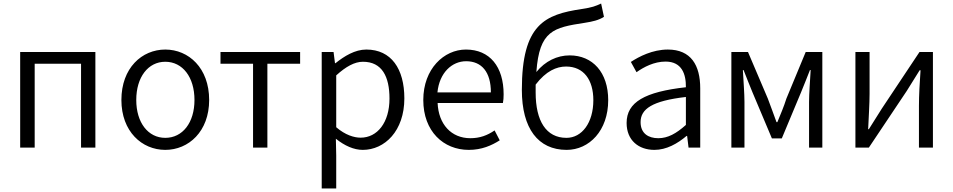

<svg xmlns="http://www.w3.org/2000/svg" viewBox="-20 -834 5386 1085"><path d="M94 0H176V-474H438V0H519V-540H94Z M914 13C1046 13 1162 -91 1162 -269C1162 -450 1046 -554 914 -554C782 -554 666 -450 666 -269C666 -91 782 13 914 13ZM914 -55C817 -55 750 -141 750 -269C750 -398 817 -485 914 -485C1012 -485 1079 -398 1079 -269C1079 -141 1012 -55 914 -55Z M1410 0H1491V-474H1676V-540H1226V-474H1410Z M1798 231H1880V45L1878 -50C1928 -10 1980 13 2030 13C2154 13 2265 -94 2265 -278C2265 -445 2191 -554 2050 -554C1986 -554 1926 -517 1876 -477H1873L1865 -540H1798ZM2018 -56C1981 -56 1931 -71 1880 -115V-408C1935 -458 1984 -485 2031 -485C2139 -485 2181 -401 2181 -277C2181 -141 2112 -56 2018 -56Z M2629 13C2703 13 2758 -12 2804 -41L2775 -97C2734 -69 2692 -53 2638 -53C2530 -53 2458 -132 2453 -252H2822C2825 -266 2826 -283 2826 -301C2826 -457 2748 -554 2613 -554C2489 -554 2372 -445 2372 -269C2372 -92 2486 13 2629 13ZM2452 -312C2463 -423 2534 -488 2614 -488C2702 -488 2754 -427 2754 -312Z M3182 13C3310 13 3417 -96 3417 -268C3417 -425 3329 -521 3199 -521C3129 -521 3061 -489 3011 -427C3028 -662 3108 -678 3284 -705C3329 -712 3364 -720 3393 -739L3377 -814C3344 -799 3327 -792 3267 -783C3060 -752 2929 -698 2929 -326C2929 -108 3021 13 3182 13ZM3007 -356C3066 -433 3125 -458 3179 -458C3279 -458 3333 -382 3333 -268C3333 -141 3269 -55 3181 -55C3066 -55 3007 -151 3007 -311Z M3678 13C3746 13 3808 -22 3860 -66H3863L3871 0H3937V-335C3937 -465 3885 -554 3754 -554C3667 -554 3591 -514 3545 -484L3577 -426C3618 -455 3676 -486 3741 -486C3834 -486 3857 -414 3856 -341C3624 -315 3521 -257 3521 -139C3521 -41 3589 13 3678 13ZM3700 -53C3645 -53 3600 -79 3600 -144C3600 -218 3665 -264 3856 -286V-128C3801 -79 3754 -53 3700 -53Z M4113 0H4187V-258C4187 -305 4181 -382 4178 -438H4182C4198 -396 4216 -353 4232 -313L4342 -52H4398L4507 -313C4523 -353 4541 -396 4557 -438H4561C4558 -382 4552 -305 4552 -258V0H4627V-540H4533L4424 -277C4410 -232 4391 -188 4373 -144H4368C4353 -188 4335 -232 4319 -277L4207 -540H4113Z M4814 0H4890L5104 -320C5125 -353 5156 -403 5177 -437H5182C5177 -366 5173 -294 5173 -236V0H5252V-540H5176L4963 -220C4942 -187 4911 -137 4890 -104H4886C4889 -174 4894 -247 4894 -304V-540H4814Z"/></svg>

Font: Noto Sans CJK HK DemiLight
Style: Regular
Weight: 350
Designer: Ryoko NISHIZUKA 西塚涼子 (kana, bopomofo & ideographs); Paul D. Hunt (Latin, Greek & Cyrillic); Sandoll Communications 산돌커뮤니
Foundry: Adobe
Version: Version 2.004;hotconv 1.0.118;makeotfexe 2.5.65603